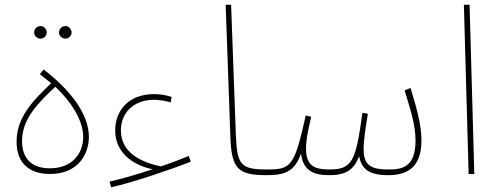

<svg xmlns="http://www.w3.org/2000/svg" viewBox="-20 -734 2106 810"><path d="M256 -571C270 -571 282 -583 282 -597C282 -612 270 -624 256 -624C241 -624 229 -612 229 -597C229 -583 241 -571 256 -571ZM151 -571C165 -571 177 -583 177 -597C177 -612 165 -624 151 -624C136 -624 124 -612 124 -597C124 -583 136 -571 151 -571ZM191 0C312 0 355 -87 355 -156C355 -256 273 -357 164 -441L148 -421L196 -383C109 -301 50 -233 50 -136C50 -49 100 0 191 0ZM190 -24C112 -24 73 -67 73 -139C73 -230 135 -294 213 -368C279 -307 331 -227 331 -156C331 -89 287 -24 190 -24Z M449 56C537 37 707 -21 785 -52L776 -76C740 -61 700 -46 660 -32C575 -49 490 -90 490 -184C490 -260 546 -313 629 -313C651 -313 678 -309 700 -302L704 -325C680 -333 656 -337 630 -337C520 -337 466 -265 466 -184C466 -76 562 -32 624 -20C555 3 488 22 442 32Z M1104 5C1112 5 1118 -2 1118 -8C1118 -14 1115 -19 1107 -19C995 -19 980 -38 975 -165L955 -714H932L952 -154C957 -23 983 5 1104 5Z M1104 5C1178 5 1222 -7 1250 -86C1259 -8 1312 5 1368 5C1439 5 1473 -17 1495 -75C1504 -31 1525 5 1616 5C1683 5 1758 -15 1758 -141C1758 -213 1734 -289 1712 -363L1687 -353C1708 -281 1733 -213 1733 -140C1733 -28 1675 -19 1620 -19C1548 -19 1514 -34 1514 -105C1514 -142 1523 -200 1532 -254L1509 -258C1481 -55 1467 -19 1370 -19C1306 -19 1271 -35 1271 -107C1271 -152 1285 -207 1293 -241L1270 -247C1222 -33 1209 -19 1108 -19Z M1957 0H1981L1961 -714H1937Z"/></svg>

Font: Noto Sans Arabic UI Th
Style: Regular
Weight: 100
Designer: Monotype Design Team, Nadine Chahine and Nizar Qandah
Foundry: Monotype Imaging Inc.
Version: Version 2.010